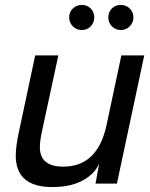

<svg xmlns="http://www.w3.org/2000/svg" viewBox="-20 -746 608 780"><path d="M193 14Q44 14 44 -114Q44 -151 57 -211L123 -521H217L150 -210Q142 -173 142 -148Q142 -69 237 -69Q375 -69 412 -234L473 -521H566L455 0H368L383 -82Q373 -59 356 -42Q299 14 193 14ZM261 -675Q261 -697 276 -711.5Q291 -726 312 -726Q334 -726 348.5 -711.5Q363 -697 363 -675Q363 -654 348.5 -639Q334 -624 312 -624Q291 -624 276 -639Q261 -654 261 -675ZM420 -675Q420 -697 434.5 -711.5Q449 -726 471 -726Q492 -726 507 -711.5Q522 -697 522 -675Q522 -654 507 -639Q492 -624 471 -624Q449 -624 434.5 -639Q420 -654 420 -675Z"/></svg>

Font: Nacelle
Style: Italic
Weight: 400
Italic angle: -12°
Designer: Sora Sagano
Foundry: Sora Sagano
Version: Version 1.000;FEAKit 1.0